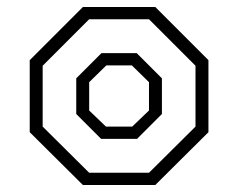

<svg xmlns="http://www.w3.org/2000/svg" viewBox="-20 -554 681 549"><path d="M65 -176V-382L217 -534H424L576 -382V-176L424 -25H217ZM406 -60 539 -192V-366L406 -499H235L102 -366V-192L235 -60ZM198 -228V-330L270 -402H371L443 -330V-228L372 -157H269ZM358 -192 406 -238V-319L357 -367H284L235 -319V-238L283 -192Z"/></svg>

Font: Chakra Petch ExtraLight
Style: Regular
Weight: 275
Designer: Katatrad Aksorn Co.,Ltd.
Foundry: Cadson Demak Co.,Ltd.
Version: Version 1.000; ttfautohint (v1.6)